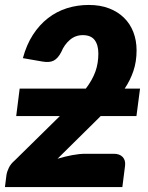

<svg xmlns="http://www.w3.org/2000/svg" viewBox="-32 -756 600 776"><path d="M315 -398Q341.5 -433 353.5 -466.5Q365.5 -500 365.5 -539.5Q365.5 -574.5 350.5 -594.2Q335.5 -614 302.5 -614Q272.5 -614 250 -594.5Q227.5 -575 216 -546.5Q202.5 -520 185 -511Q167.5 -502 138 -507.5L60.5 -521Q75 -575 101 -615.2Q127 -655.5 161.8 -682.5Q196.5 -709.5 238.5 -722.8Q280.5 -736 327 -736Q373 -736 408.8 -722.2Q444.5 -708.5 469.2 -684.2Q494 -660 507 -626.2Q520 -592.5 520 -552.5Q520 -507 507.2 -469.2Q494.5 -431.5 472 -398H534L519.5 -287H375Q366 -277.5 356.5 -268.5L200.5 -114.5Q230.5 -123.5 259.8 -129Q289 -134.5 313 -134.5H427.5Q451.5 -134.5 463.8 -121.5Q476 -108.5 473.5 -86.5L462.5 0H-12L-6 -48Q-4 -62 3.8 -78Q11.5 -94 27.5 -107.5L210 -287H33.5L47.5 -398Z"/></svg>

Font: Lato Black
Style: Italic
Weight: 900
Italic angle: -7°
Designer: Lukasz Dziedzic
Foundry: tyPoland Lukasz Dziedzic
Version: Version 2.007; 2014-02-27